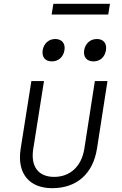

<svg xmlns="http://www.w3.org/2000/svg" viewBox="-20 -974 640 1004"><path d="M250 -898H546L555 -954H259ZM469 -653C503 -653 528 -675 534 -711C540 -747 521 -770 487 -770C452 -770 426 -747 420 -711C415 -675 434 -653 469 -653ZM251 -653C285 -653 311 -675 317 -711C323 -747 303 -770 269 -770C235 -770 209 -747 203 -711C198 -675 217 -653 251 -653ZM253 10C381 10 466 -65 487 -196L542 -550H476L421 -196C406 -103 346 -49 263 -49C181 -49 139 -103 154 -196L210 -550H144L88 -196C68 -69 131 10 253 10Z"/></svg>

Font: JetBrains Mono ExtraLight
Style: Italic
Weight: 240
Italic angle: -9°
Monospace: yes
Designer: Philipp Nurullin, Konstantin Bulenkov
Foundry: JetBrains
Version: Version 2.305